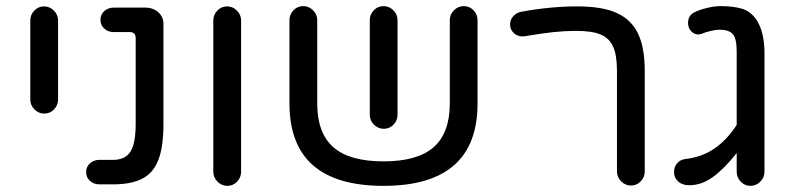

<svg xmlns="http://www.w3.org/2000/svg" viewBox="-20 -602 2603 628"><path d="M79.1 -276.4V-535.2Q79.1 -553.7 92.3 -567.4Q105.5 -581.1 124 -581.1Q142.6 -581.1 156.2 -567.4Q169.9 -553.7 169.9 -535.2V-276.4Q169.9 -257.8 156.7 -244.1Q143.6 -230.5 125 -230.5Q106.4 -230.5 92.8 -244.1Q79.1 -257.8 79.1 -276.4Z M261.7 -39.1Q261.7 -56.6 274.4 -67.9Q287.1 -79.1 304.7 -79.1H349.6Q389.6 -79.1 406.7 -106Q423.8 -132.8 423.8 -198.2V-477.5Q423.8 -497.1 404.3 -497.1H351.6Q334 -497.1 321.3 -508.3Q308.6 -519.5 308.6 -537.1Q308.6 -554.7 321.3 -565.9Q334 -577.1 351.6 -577.1H455.1Q480.5 -577.1 497.6 -562Q514.6 -546.9 514.6 -524.4V-198.2Q514.6 -123 499 -82Q483.4 -38.1 447.3 -18.6Q411.1 1 349.6 1H304.7Q287.1 1 274.4 -10.3Q261.7 -21.5 261.7 -39.1Z M677.7 -40V-535.2Q677.7 -553.7 690.9 -567.4Q704.1 -581.1 722.7 -581.1Q741.2 -581.1 754.9 -567.4Q768.6 -553.7 768.6 -535.2V-40Q768.6 -21.5 755.4 -7.8Q742.2 5.9 723.6 5.9Q705.1 5.9 691.4 -7.8Q677.7 -21.5 677.7 -40Z M1542 -536.1V-263.7Q1542 5.9 1234.4 5.9Q926.8 5.9 926.8 -263.7V-536.1Q926.8 -554.7 939.9 -568.4Q953.1 -582 971.7 -582Q990.2 -582 1003.9 -568.4Q1017.6 -554.7 1017.6 -536.1V-263.7Q1017.6 -167 1070.3 -120.6Q1123 -74.2 1234.4 -74.2Q1345.7 -74.2 1398.4 -120.6Q1451.2 -167 1451.2 -263.7V-536.1Q1451.2 -554.7 1464.8 -568.4Q1478.5 -582 1497.1 -582Q1515.6 -582 1528.8 -568.4Q1542 -554.7 1542 -536.1ZM1189.5 -226.6V-536.1Q1189.5 -554.7 1202.6 -568.4Q1215.8 -582 1234.4 -582Q1252.9 -582 1266.6 -568.4Q1280.3 -554.7 1280.3 -536.1V-226.6Q1280.3 -208 1267.1 -194.3Q1253.9 -180.7 1235.4 -180.7Q1216.8 -180.7 1203.1 -194.3Q1189.5 -208 1189.5 -226.6Z M1998 -41V-368.2Q1998 -422.9 1985.4 -449.2Q1973.6 -476.6 1945.3 -488.8Q1917 -501 1864.3 -501Q1828.1 -501 1791 -497.1Q1753.9 -493.2 1696.3 -483.4Q1676.8 -480.5 1662.6 -492.2Q1648.4 -503.9 1648.4 -522.5Q1648.4 -537.1 1658.7 -548.8Q1668.9 -560.5 1684.6 -563.5Q1780.3 -581.1 1868.2 -581.1Q1950.2 -581.1 1997.1 -559.6Q2044.9 -538.1 2066.9 -492.2Q2088.9 -446.3 2088.9 -368.2V-41Q2088.9 -22.5 2075.7 -8.8Q2062.5 4.9 2043.9 4.9Q2025.4 4.9 2011.7 -8.8Q1998 -22.5 1998 -41Z M2408.2 -573.2Q2443.4 -561.5 2461.9 -523.9Q2480.5 -486.3 2480.5 -426.8V-40Q2480.5 -21.5 2466.8 -7.8Q2453.1 5.9 2434.6 5.9Q2416 5.9 2402.8 -7.8Q2389.6 -21.5 2389.6 -40V-101.6Q2350.6 -51.8 2313 -23.9Q2275.4 3.9 2234.4 3.9Q2211.9 3.9 2198.2 -8.3Q2184.6 -20.5 2184.6 -40Q2184.6 -55.7 2194.8 -67.9Q2205.1 -80.1 2222.7 -82Q2274.4 -87.9 2315.4 -115.2Q2356.4 -142.6 2389.6 -193.4V-433.6Q2389.6 -475.6 2377 -490.2Q2364.3 -504.9 2333 -504.9Q2322.3 -504.9 2305.2 -501Q2288.1 -497.1 2274.4 -491.2Q2266.6 -489.3 2263.7 -489.3Q2251 -489.3 2240.7 -500Q2230.5 -510.7 2230.5 -526.4Q2230.5 -552.7 2252.9 -562.5Q2268.6 -570.3 2293 -576.2Q2317.4 -582 2336.9 -582Q2377.9 -582 2408.2 -573.2Z"/></svg>

Font: jf-openhuninn-1.1
Style: Regular
Weight: 400
Designer: [Kosugi Maru]
      Designed by Motoya company      

      [Varela Round]
      Joe Prince(Latin component); Avraham Co
Foundry: justfont CO.,LTD.
Version: 1.1